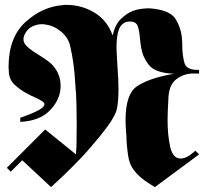

<svg xmlns="http://www.w3.org/2000/svg" viewBox="-20 -750 835 786"><path d="M63 -268Q117 -287 139 -299.5Q161 -312 162 -322Q162 -326 159.5 -329.5Q157 -333 152 -336Q142 -343 124.5 -350.5Q107 -358 89 -368Q63 -382 40.5 -402.5Q18 -423 16 -456V-466Q15 -468 15 -470V-475Q15 -597 84.5 -660Q154 -723 237 -729Q241 -730 245 -730H253Q314 -730 366.5 -698.5Q419 -667 441 -605Q451 -649 474.5 -672Q498 -695 523 -705Q542 -712 560 -714Q578 -716 591 -716Q675 -710 698.5 -672.5Q722 -635 725 -590Q726 -583 726 -575V-560Q727 -521 735 -492.5Q743 -464 787 -464H795V-449H774Q733 -450 701 -425Q669 -400 669 -338Q668 -320 667 -300Q666 -280 666 -260V-257Q666 -199 676.5 -150Q687 -101 720 -101Q732 -101 746.5 -108.5Q761 -116 780 -133L795 -118L614 16Q589 1 571 -12Q553 -25 540 -39Q514 -67 507.5 -97.5Q501 -128 498 -175Q498 -183 497.5 -192.5Q497 -202 496 -212Q495 -224 494.5 -236Q494 -248 494 -258Q494 -367 542.5 -398Q591 -429 676 -445Q680 -446 684.5 -446.5Q689 -447 693 -448Q616 -451 590 -483.5Q564 -516 558 -555Q556 -564 555 -573.5Q554 -583 553 -592Q551 -621 544.5 -641.5Q538 -662 512 -662Q508 -662 504.5 -661.5Q501 -661 496 -660Q473 -651 465 -624Q457 -597 457 -559Q457 -540 458.5 -518.5Q460 -497 461 -474Q462 -463 462.5 -451.5Q463 -440 464 -429Q464 -417 464.5 -405.5Q465 -394 465 -383Q465 -361 463.5 -339.5Q462 -318 457 -298Q449 -272 420.5 -233Q392 -194 356 -153Q347 -142 337 -131L317 -109Q278 -68 242.5 -34Q207 0 189 16L71 -94L24 -47L8 -63L165 -220L291 -118Q291 -117 291.5 -126.5Q292 -136 293 -152Q293 -169 293.5 -192Q294 -215 294 -242Q294 -279 293 -322Q292 -365 288 -409Q286 -448 281 -486Q276 -524 268 -558Q261 -594 232 -619Q203 -644 169 -649Q165 -650 160.5 -650.5Q156 -651 152 -651Q130 -651 110 -640.5Q90 -630 79 -605Q78 -601 77 -597.5Q76 -594 76 -590Q76 -575 87.5 -563Q99 -551 117 -539Q124 -534 132 -529.5Q140 -525 147 -520Q164 -509 179.5 -497.5Q195 -486 205 -471Q216 -456 222 -438Q228 -420 228 -400V-390Q228 -386 227 -381Q221 -334 180.5 -294.5Q140 -255 63 -251Z"/></svg>

Font: Fette UNZ Fraktur
Style: Regular
Weight: 900
Foundry: UNZ1 Extensions by Catfonts.de
Version: Version 0.000 2012 initial release